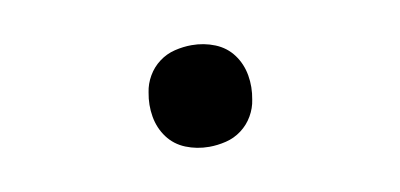

<svg xmlns="http://www.w3.org/2000/svg" viewBox="-34 -500 667 320"><g transform="rotate(-10 300.0 -340.0)"><path d="M300 -254Q279 -254 260.5 -261.5Q242 -269 230.5 -284.5Q219 -300 215.5 -320Q212 -340 216 -361Q218 -375 225.5 -388Q233 -401 245 -410Q257 -419 271.5 -422.5Q286 -426 300 -426Q321 -426 339.5 -418.5Q358 -411 369.5 -395.5Q381 -380 384.5 -360Q388 -340 384 -319Q382 -305 374.5 -292Q367 -279 355 -270Q343 -261 328.5 -257.5Q314 -254 300 -254Z"/></g></svg>

Font: Iosevka Curly Medium Extended
Style: Italic
Weight: 500
Width: 7
Italic angle: -9°
Monospace: yes
Designer: Belleve Invis
Foundry: Belleve Invis
Version: Version 11.1.0; ttfautohint (v1.8.3)